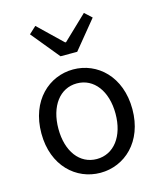

<svg xmlns="http://www.w3.org/2000/svg" viewBox="-124 -922 853 1023"><g transform="rotate(-15 303.0 -410.0)"><path d="M303 13C436 13 554 -91 554 -271C554 -452 436 -557 303 -557C170 -557 52 -452 52 -271C52 -91 170 13 303 13ZM303 -63C209 -63 146 -146 146 -271C146 -396 209 -480 303 -480C397 -480 461 -396 461 -271C461 -146 397 -63 303 -63ZM257 -642H349L476 -797L437 -833L305 -707H300L169 -833L130 -797Z"/></g></svg>

Font: Noto Sans KR
Style: Regular
Weight: 400
Designer: Ryoko NISHIZUKA 西塚涼子 (kana, bopomofo & ideographs); Paul D. Hunt (Latin, Greek & Cyrillic); Sandoll Communications 산돌커뮤니
Foundry: Adobe
Version: Version 2.004;hotconv 1.0.118;makeotfexe 2.5.65603